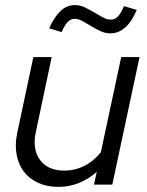

<svg xmlns="http://www.w3.org/2000/svg" viewBox="-20 -725 578 754"><path d="M183 -501 121 -208Q106 -139 137 -97Q168 -55 232 -55Q274 -55 311 -73.5Q348 -92 376 -127L456 -501H528L421 0H349L360 -50Q327 -21 289 -6Q251 9 209 9Q165 9 130 -7Q95 -23 74 -50.5Q53 -78 45.5 -116.5Q38 -155 47 -200L111 -501ZM222 -599 173 -614Q194 -660 218.5 -682.5Q243 -705 274 -705Q295 -705 313.5 -696Q332 -687 349.5 -676.5Q367 -666 383.5 -657Q400 -648 415 -648Q431 -648 442.5 -659.5Q454 -671 467 -701L517 -686Q497 -639 471 -616.5Q445 -594 414 -594Q393 -594 374 -603Q355 -612 338 -622.5Q321 -633 304.5 -642Q288 -651 273 -651Q258 -651 246 -639Q234 -627 222 -599Z"/></svg>

Font: Red Hat Display
Style: Italic
Weight: 400
Italic angle: -12°
Designer: Pentagram / MCKL
Foundry: Pentagram / MCKL
Version: Version 1.003; Red Hat Display Italic